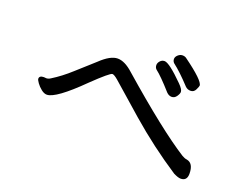

<svg xmlns="http://www.w3.org/2000/svg" viewBox="-91 -838 1181 916"><g transform="rotate(20 500.0 -380.0)"><path d="M889 -102Q921 -102 921 -138Q921 -192 885 -198Q875 -199 861 -207Q730 -290 491 -499Q448 -538 412 -538Q375 -538 325 -490Q283 -453 237 -411Q191 -369 144 -340Q133 -333 123 -333L111 -334Q88 -334 88 -318Q88 -312 98 -298Q108 -284 123 -272Q138 -260 152 -260Q197 -260 320 -382Q401 -460 413 -460Q422 -460 442 -443Q462 -426 502.5 -390Q543 -354 597 -307Q719 -201 852 -114Q876 -102 889 -102ZM715 -454Q730 -454 739.5 -468Q749 -482 749 -491Q749 -504 726 -527Q650 -603 626 -603Q613 -603 604 -593Q595 -583 595 -572Q595 -559 604 -551Q632 -530 689 -466Q701 -454 715 -454ZM790 -512Q807 -512 815 -529Q823 -546 823 -550Q823 -575 717 -652Q709 -658 697 -658Q685 -658 674.5 -648.5Q664 -639 664 -628Q664 -616 673 -608Q710 -580 763 -523Q774 -512 790 -512Z"/></g></svg>

Font: LXGW WenKai TC
Style: Bold
Weight: 700
Designer: LXGW / Fontworks Inc.
Foundry: LXGW / Fontworks Inc.
Version: Version 1.330;April 28, 2024